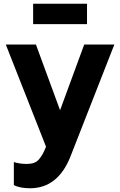

<svg xmlns="http://www.w3.org/2000/svg" viewBox="-20 -784 642 1026"><path d="M140 222Q290 222 357 51L591 -546H430L301 -195L172 -546H11L226 0L216 23Q204 50 185 71Q166 92 122 92Q86 92 54 82V205Q71 214 93.5 218Q116 222 140 222ZM157 -655H445V-764H157Z"/></svg>

Font: Plus Jakarta Sans ExtraBold
Style: Regular
Weight: 800
Designer: Gumpita Rahayu
Foundry: Tokotype
Version: Version 2.004; ttfautohint (v1.8.3)